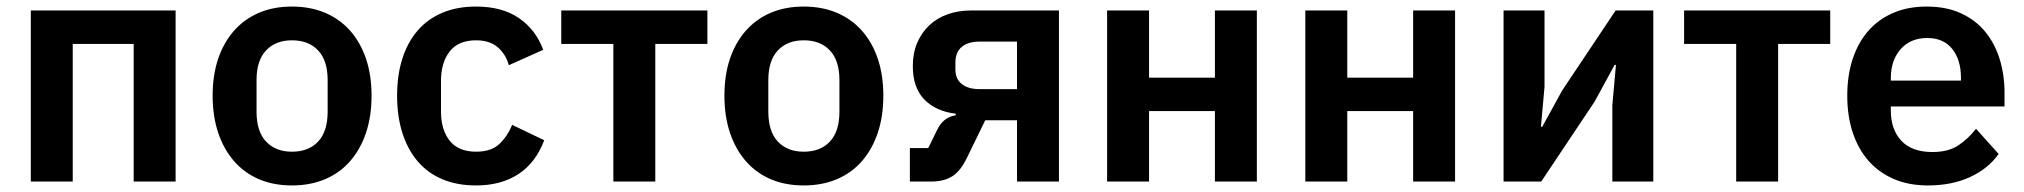

<svg xmlns="http://www.w3.org/2000/svg" viewBox="-20 -554 6177 586"><path d="M74 -522H516V0H388V-420H202V0H74Z M871 12Q815 12 770.5 -7Q726 -26 694.5 -62Q663 -98 646 -148.5Q629 -199 629 -262Q629 -325 646 -375Q663 -425 694.5 -460.5Q726 -496 770.5 -515Q815 -534 871 -534Q927 -534 972 -515Q1017 -496 1048.5 -460.5Q1080 -425 1097 -375Q1114 -325 1114 -262Q1114 -199 1097 -148.5Q1080 -98 1048.5 -62Q1017 -26 972 -7Q927 12 871 12ZM871 -91Q922 -91 951 -122Q980 -153 980 -213V-310Q980 -369 951 -400Q922 -431 871 -431Q821 -431 792 -400Q763 -369 763 -310V-213Q763 -153 792 -122Q821 -91 871 -91Z M1433 12Q1375 12 1330 -7Q1285 -26 1254.5 -62Q1224 -98 1208 -148.5Q1192 -199 1192 -262Q1192 -325 1208 -375Q1224 -425 1254.5 -460.5Q1285 -496 1330 -515Q1375 -534 1433 -534Q1512 -534 1563.5 -499Q1615 -464 1638 -402L1533 -355Q1524 -388 1499.5 -409.5Q1475 -431 1433 -431Q1379 -431 1352.5 -397Q1326 -363 1326 -308V-213Q1326 -158 1352.5 -124.5Q1379 -91 1433 -91Q1479 -91 1504 -114.5Q1529 -138 1543 -173L1641 -126Q1615 -57 1562 -22.5Q1509 12 1433 12Z M1852 -420H1693V-522H2139V-420H1980V0H1852Z M2433 12Q2377 12 2332.5 -7Q2288 -26 2256.5 -62Q2225 -98 2208 -148.5Q2191 -199 2191 -262Q2191 -325 2208 -375Q2225 -425 2256.5 -460.5Q2288 -496 2332.5 -515Q2377 -534 2433 -534Q2489 -534 2534 -515Q2579 -496 2610.5 -460.5Q2642 -425 2659 -375Q2676 -325 2676 -262Q2676 -199 2659 -148.5Q2642 -98 2610.5 -62Q2579 -26 2534 -7Q2489 12 2433 12ZM2433 -91Q2484 -91 2513 -122Q2542 -153 2542 -213V-310Q2542 -369 2513 -400Q2484 -431 2433 -431Q2383 -431 2354 -400Q2325 -369 2325 -310V-213Q2325 -153 2354 -122Q2383 -91 2433 -91Z M2757 -102H2813L2840 -157Q2859 -197 2897 -202V-207Q2837 -214 2801.5 -250Q2766 -286 2766 -352Q2766 -392 2779.5 -423.5Q2793 -455 2816.5 -477Q2840 -499 2872.5 -510.5Q2905 -522 2943 -522H3212V0H3084V-187H2987L2932 -74Q2912 -32 2886.5 -16Q2861 0 2823 0H2757ZM3084 -282V-427H2969Q2935 -427 2915.5 -411Q2896 -395 2896 -363V-342Q2896 -313 2915.5 -297.5Q2935 -282 2969 -282Z M3359 -522H3487V-317H3688V-522H3816V0H3688V-215H3487V0H3359Z M3964 -522H4092V-317H4293V-522H4421V0H4293V-215H4092V0H3964Z M4569 -522H4694V-289L4683 -167H4687L4748 -278L4911 -522H5026V0H4901V-233L4912 -356H4908L4847 -244L4684 0H4569Z M5279 -420H5120V-522H5566V-420H5407V0H5279Z M5864 12Q5806 12 5760.5 -7.5Q5715 -27 5683.5 -62.5Q5652 -98 5635 -148.5Q5618 -199 5618 -262Q5618 -324 5634.5 -374Q5651 -424 5682 -459.5Q5713 -495 5758 -514.5Q5803 -534 5860 -534Q5921 -534 5966 -513Q6011 -492 6040 -456Q6069 -420 6083.5 -372.5Q6098 -325 6098 -271V-229H5751V-216Q5751 -159 5783 -124.5Q5815 -90 5878 -90Q5926 -90 5956.5 -110Q5987 -130 6011 -161L6080 -84Q6048 -39 5992.5 -13.5Q5937 12 5864 12ZM5862 -438Q5811 -438 5781 -404Q5751 -370 5751 -316V-308H5965V-317Q5965 -371 5938.5 -404.5Q5912 -438 5862 -438Z"/></svg>

Font: IBM Plex Sans SmBld
Style: Regular
Weight: 600
Designer: Mike Abbink, Paul van der Laan, Pieter van Rosmalen
Foundry: Bold Monday
Version: Version 3.005